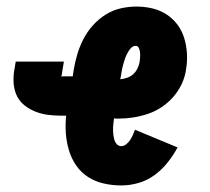

<svg xmlns="http://www.w3.org/2000/svg" viewBox="-20 -558 640 586"><path d="M350 8Q323 8 296.5 2Q270 -4 248.5 -18Q227 -32 212.5 -53Q198 -74 190.5 -99Q183 -124 181 -151Q179 -178 182 -205H166Q146 -205 126.5 -207.5Q107 -210 89 -217Q71 -224 56 -235.5Q41 -247 32.5 -263.5Q24 -280 22 -300Q20 -320 23 -340L28 -370H175L170 -340Q170 -338 169.5 -335.5Q169 -333 169 -331Q168 -330 168 -329Q168 -328 168 -327Q168 -327 168 -327Q168 -327 168 -326Q168 -326 167.5 -326Q167 -326 167 -326Q167 -326 166.5 -326Q166 -326 166 -326Q166 -326 166 -326Q166 -326 166 -325Q166 -325 166 -325Q166 -325 166 -325Q166 -325 166 -325Q166 -325 166 -325H202L205 -345Q209 -369 216 -392.5Q223 -416 234.5 -438.5Q246 -461 263.5 -480.5Q281 -500 302.5 -513.5Q324 -527 348.5 -532.5Q373 -538 396 -538Q421 -538 444.5 -532.5Q468 -527 487.5 -514.5Q507 -502 521 -483.5Q535 -465 542 -442.5Q549 -420 550.5 -395.5Q552 -371 548 -347Q545 -324 535 -302.5Q525 -281 509.5 -263Q494 -245 474 -231.5Q454 -218 431.5 -210.5Q409 -203 386.5 -199.5Q364 -196 342 -196Q338 -196 334.5 -196Q331 -196 328 -197Q327 -188 326 -180Q325 -172 325 -163.5Q325 -155 326 -147Q327 -139 329 -131.5Q331 -124 336.5 -118Q342 -112 350 -112Q358 -112 365 -117.5Q372 -123 377 -130.5Q382 -138 385.5 -146Q389 -154 392 -162L522 -108Q509 -84 491.5 -62Q474 -40 451.5 -23.5Q429 -7 402.5 0.5Q376 8 350 8ZM347 -316Q357 -317 367.5 -320.5Q378 -324 386 -331Q394 -338 399 -348Q404 -358 406 -368Q407 -375 407.5 -382.5Q408 -390 407.5 -397Q407 -404 404 -411Q401 -418 394 -418Q387 -418 381.5 -413Q376 -408 372.5 -402Q369 -396 366 -390Q363 -384 361 -377.5Q359 -371 357 -364.5Q355 -358 353.5 -351.5Q352 -345 351 -338.5Q350 -332 349 -326Z"/></svg>

Font: Iosevka Slab Heavy Extended
Style: Italic
Weight: 900
Width: 7
Italic angle: -9°
Monospace: yes
Designer: Belleve Invis
Foundry: Belleve Invis
Version: Version 11.1.0; ttfautohint (v1.8.3)